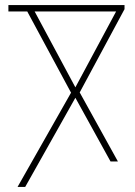

<svg xmlns="http://www.w3.org/2000/svg" viewBox="-20 -734 532 754"><path d="M259 -370 87 -689H13V-714H469V-698L293 -371L443 -100H414L276 -350L79 0H49ZM436 -689H116L276 -391Z"/></svg>

Font: Noto Sans Georgian Thin Narrow
Style: Regular
Weight: 250
Width: 4
Designer: Monotype Design team
Foundry: Monotype Imaging Inc.
Version: Version 1.000